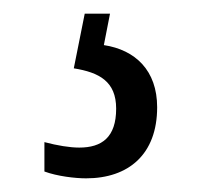

<svg xmlns="http://www.w3.org/2000/svg" viewBox="-20 -29 303 281"><path d="M106 232C168 232 210 197 210 128C210 74 178 44 132 37L141 -9H104L88 71C125 77 150 90 150 130C150 172 129 187 96 187C82 187 64 184 45 179V222C64 229 90 232 106 232Z"/></svg>

Font: Noto Serif Armenian ExtraCondensed
Style: Regular
Weight: 400
Width: 2
Designer: Monotype Design Team
Foundry: Monotype Imaging Inc.
Version: Version 2.008